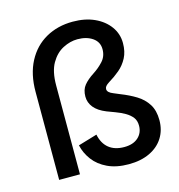

<svg xmlns="http://www.w3.org/2000/svg" viewBox="-108 -809 855 918"><g transform="rotate(-15 319.5 -350.0)"><path d="M418 14Q357 14 313.5 -6.5Q270 -27 244.5 -61Q219 -95 210 -135L304 -163Q313 -118 342 -94.5Q371 -71 418 -71Q462 -71 487 -93.5Q512 -116 512 -152Q512 -177 499.5 -193Q487 -209 466.5 -221Q446 -233 419 -243L379 -258Q339 -274 319.5 -298Q300 -322 300 -352Q300 -386 317.5 -407.5Q335 -429 366 -449Q394 -467 416 -491Q438 -515 438 -550Q438 -586 408.5 -606.5Q379 -627 334 -627Q298 -627 262 -608.5Q226 -590 202.5 -549.5Q179 -509 179 -440V0H76V-436Q76 -523 109 -585.5Q142 -648 200.5 -681Q259 -714 334 -714Q395 -714 441 -693Q487 -672 513.5 -635.5Q540 -599 540 -553Q540 -511 524 -480.5Q508 -450 482.5 -428.5Q457 -407 427 -389Q416 -382 410.5 -375.5Q405 -369 405 -361Q405 -344 434 -333L465 -320Q506 -304 539.5 -283.5Q573 -263 593 -231.5Q613 -200 613 -152Q613 -103 589.5 -65.5Q566 -28 522 -7Q478 14 418 14Z"/></g></svg>

Font: Space Grotesk Medium
Style: Regular
Weight: 500
Designer: Florian Karsten
Foundry: Florian Karsten
Version: Version 2.000